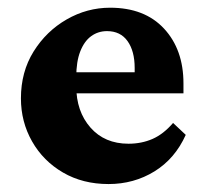

<svg xmlns="http://www.w3.org/2000/svg" viewBox="-20 -460 516 488"><path d="M255.9 7.8Q190.4 7.8 140.1 -21.5Q89.8 -50.8 61.5 -100.6Q33.2 -150.4 33.2 -210Q33.2 -277.3 65.4 -329.1Q97.7 -380.9 149.4 -410.6Q201.2 -440.4 259.8 -440.4Q347.7 -440.4 397 -387.2Q446.3 -334 446.3 -248V-222.7H161.1V-276.4H339.8L322.3 -249V-287.1Q322.3 -330.1 304.2 -355.5Q286.1 -380.9 252 -380.9Q229.5 -380.9 211.9 -368.2Q194.3 -355.5 184.1 -329.6Q173.8 -303.7 173.8 -263.7V-241.2Q173.8 -176.8 210 -135.7Q246.1 -94.7 306.6 -94.7Q339.8 -94.7 367.7 -106.9Q395.5 -119.1 419.9 -147.5L452.1 -117.2Q424.8 -56.6 372.6 -24.4Q320.3 7.8 255.9 7.8Z"/></svg>

Font: Crimson Pro ExtraBold
Style: Regular
Weight: 800
Designer: Jacques Le Bailly
Foundry: Baron von Fonthausen
Version: Version 1.003